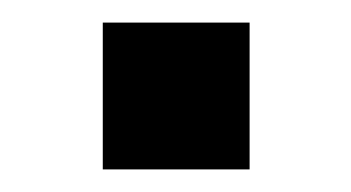

<svg xmlns="http://www.w3.org/2000/svg" viewBox="-20 -399 311 170"><path d="M71 -249V-379H201V-249Z"/></svg>

Font: Oxanium ExtraLight SemiBold
Style: Regular
Weight: 600
Version: Version 2.000